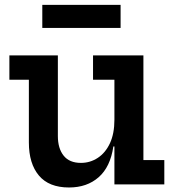

<svg xmlns="http://www.w3.org/2000/svg" viewBox="-20 -776 736 808"><path d="M461.5 -440.5H371.5V-543H583.5V-102.5H671.5V0H461.5ZM223.5 -543V-203.5Q223.5 -151.5 247.8 -121Q272 -90.5 320.5 -90.5Q359.5 -90.5 391.8 -111.8Q424 -133 442.8 -173.5Q461.5 -214 461.5 -272L485 -159.5H457Q444.5 -73.5 395.2 -30.2Q346 13 270.5 13Q186 13 143.8 -37.2Q101.5 -87.5 101.5 -176.5V-440.5H19.5V-543ZM487.5 -755.5V-658.5H158V-755.5Z"/></svg>

Font: Hepta Slab ExtraLight SemiBold
Style: Regular
Weight: 600
Version: Version 1.102